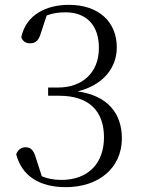

<svg xmlns="http://www.w3.org/2000/svg" viewBox="-20 -760 589 794"><path d="M252 14C388 14 484 -65 484 -188C484 -292 424 -365 301 -382C407 -408 463 -480 463 -564C463 -669 389 -740 265 -740C174 -740 88 -701 68 -606C74 -588 88 -581 104 -581C127 -581 140 -592 149 -623L173 -696C199 -706 224 -709 251 -709C339 -709 389 -654 389 -562C389 -457 318 -398 220 -398H179V-364H225C348 -364 410 -301 410 -192C410 -86 346 -16 234 -16C203 -16 177 -21 153 -31L129 -105C120 -138 108 -151 86 -151C68 -151 54 -141 47 -122C70 -32 144 14 252 14Z"/></svg>

Font: Noto Serif CJK SC Light
Style: Regular
Weight: 300
Designer: Ryoko NISHIZUKA 西塚涼子 (kana & ideographs); Frank Grießhammer (Latin, Greek & Cyrillic); Wenlong ZHANG 张文龙 (bopomofo); San
Foundry: Adobe
Version: Version 2.001;hotconv 1.1.0;makeotfexe 2.6.0